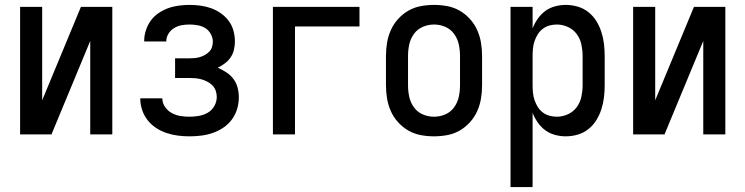

<svg xmlns="http://www.w3.org/2000/svg" viewBox="-20 -548 3040 783"><path d="M62 0V-520H152V-139L310 -520H438V0H348V-381L190 0Z M753 8Q729 8 705.5 5Q682 2 659.5 -5.5Q637 -13 617 -26Q597 -39 582 -58Q567 -77 559.5 -100Q552 -123 552 -146V-147H642Q642 -128 653 -112Q664 -96 680.5 -87Q697 -78 715.5 -75Q734 -72 753 -72Q772 -72 791.5 -75.5Q811 -79 827.5 -88.5Q844 -98 854 -115.5Q864 -133 864 -153Q864 -166 859.5 -178.5Q855 -191 846 -200Q837 -209 825.5 -215Q814 -221 801.5 -224.5Q789 -228 776 -229Q763 -230 750 -230H694V-310H750Q761 -310 772.5 -311Q784 -312 794.5 -315Q805 -318 815 -323.5Q825 -329 833 -337Q841 -345 844.5 -356Q848 -367 848 -378Q848 -394 839.5 -409.5Q831 -425 817 -433.5Q803 -442 786 -445Q769 -448 753 -448Q736 -448 720 -445Q704 -442 690 -433.5Q676 -425 667 -410.5Q658 -396 658 -379H568V-381Q568 -403 575 -424.5Q582 -446 595 -464Q608 -482 626.5 -494.5Q645 -507 665.5 -514.5Q686 -522 708.5 -525Q731 -528 753 -528Q775 -528 797.5 -525Q820 -522 841 -514.5Q862 -507 880.5 -494Q899 -481 912.5 -463Q926 -445 932 -423Q938 -401 938 -379Q938 -362 934 -345Q930 -328 920.5 -314Q911 -300 897 -289.5Q883 -279 868 -272Q886 -264 903 -253Q920 -242 932 -226Q944 -210 949 -190.5Q954 -171 954 -151Q954 -127 947 -103.5Q940 -80 925.5 -60.5Q911 -41 891 -27.5Q871 -14 848 -6Q825 2 801 5Q777 8 753 8Z M1093 0V-520H1446V-440H1183V0Z M1750 8Q1723 8 1696 3Q1669 -2 1645.5 -15.5Q1622 -29 1603.5 -49.5Q1585 -70 1574 -94.5Q1563 -119 1558.5 -146Q1554 -173 1554 -200V-320Q1554 -347 1558.5 -374Q1563 -401 1574 -425.5Q1585 -450 1603.5 -470.5Q1622 -491 1645.5 -504.5Q1669 -518 1696 -523Q1723 -528 1750 -528Q1777 -528 1804 -523Q1831 -518 1854.5 -504.5Q1878 -491 1896.5 -470.5Q1915 -450 1926 -425.5Q1937 -401 1941.5 -374Q1946 -347 1946 -320V-200Q1946 -173 1941.5 -146Q1937 -119 1926 -94.5Q1915 -70 1896.5 -49.5Q1878 -29 1854.5 -15.5Q1831 -2 1804 3Q1777 8 1750 8ZM1750 -72Q1774 -72 1796 -81.5Q1818 -91 1832 -110.5Q1846 -130 1851 -153Q1856 -176 1856 -200V-320Q1856 -344 1851 -367Q1846 -390 1832 -409.5Q1818 -429 1796 -438.5Q1774 -448 1750 -448Q1726 -448 1704 -438.5Q1682 -429 1668 -409.5Q1654 -390 1649 -367Q1644 -344 1644 -320V-200Q1644 -176 1649 -153Q1654 -130 1668 -110.5Q1682 -91 1704 -81.5Q1726 -72 1750 -72Z M2062 215V-520H2152V-432Q2160 -453 2173 -471.5Q2186 -490 2203.5 -503Q2221 -516 2243 -522Q2265 -528 2287 -528Q2312 -528 2336 -521Q2360 -514 2379.5 -498.5Q2399 -483 2412 -462Q2425 -441 2432.5 -417.5Q2440 -394 2443 -369.5Q2446 -345 2446 -320V-200Q2446 -175 2443 -150.5Q2440 -126 2432.5 -102.5Q2425 -79 2412 -58Q2399 -37 2379.5 -21.5Q2360 -6 2336 1Q2312 8 2287 8Q2265 8 2243 2Q2221 -4 2203.5 -17Q2186 -30 2173 -48.5Q2160 -67 2152 -88V215ZM2251 -72Q2274 -72 2296 -82Q2318 -92 2332 -111Q2346 -130 2351 -153.5Q2356 -177 2356 -200V-320Q2356 -343 2351 -366.5Q2346 -390 2332 -409Q2318 -428 2296 -438Q2274 -448 2251 -448Q2236 -448 2221 -444Q2206 -440 2193.5 -430.5Q2181 -421 2173 -408Q2165 -395 2160 -380.5Q2155 -366 2153.5 -350.5Q2152 -335 2152 -320V-200Q2152 -185 2153.5 -169.5Q2155 -154 2160 -139.5Q2165 -125 2173 -112Q2181 -99 2193.5 -89.5Q2206 -80 2221 -76Q2236 -72 2251 -72Z M2562 0V-520H2652V-139L2810 -520H2938V0H2848V-381L2690 0Z"/></svg>

Font: Iosevka Term Medium
Style: Regular
Weight: 500
Monospace: yes
Designer: Belleve Invis
Foundry: Belleve Invis
Version: Version 26.3.1